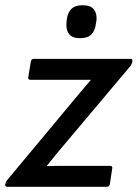

<svg xmlns="http://www.w3.org/2000/svg" viewBox="-26 -714 527 734"><path d="M3 0Q-8 0 -6 -10L-5 -12Q-4 -19 1 -25L260 -336Q276 -355 291 -373Q306 -391 321 -408V-409Q297 -409 273 -409Q249 -409 226 -409H91Q80 -409 82 -419L92 -479Q94 -489 103 -489H472Q482 -489 480 -480V-477Q479 -473 477 -469.5Q475 -466 473 -462L228 -171Q209 -149 190.5 -126.5Q172 -104 153 -80V-79Q179 -80 203 -80Q227 -80 252 -80H394Q405 -80 403 -70L394 -10Q392 0 382 0ZM280 -568Q251 -568 238.5 -583.5Q226 -599 228 -626L229 -637Q232 -665 246.5 -679.5Q261 -694 290 -694Q320 -694 332.5 -678.5Q345 -663 343 -637L341 -626Q338 -598 324 -583Q310 -568 280 -568Z"/></svg>

Font: Sofia Sans Medium
Style: Italic
Weight: 500
Italic angle: -9°
Version: Version 4.101